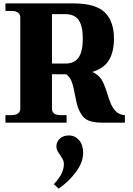

<svg xmlns="http://www.w3.org/2000/svg" viewBox="-20 -720 779 1127"><path d="M713 -44V0H580Q513 0 482.5 -22Q452 -44 434 -100Q429 -118 420 -163Q412 -209 402 -237.5Q392 -266 369 -284H285V-83Q285 -63 298 -53.5Q311 -44 339 -44H371V0H12V-44H44Q99 -44 99 -83V-617Q99 -656 44 -656H12V-700H410Q541 -700 595 -647.5Q649 -595 649 -493Q649 -416 619.5 -367Q590 -318 522 -298Q560 -280 576.5 -252Q593 -224 607 -179Q620 -135 631.5 -109Q643 -83 662.5 -64.5Q682 -46 713 -44ZM285 -347H364Q417 -347 441.5 -382.5Q466 -418 466 -493Q466 -568 441.5 -602.5Q417 -637 364 -637H285ZM468 177Q468 234 424.5 291.5Q381 349 324 387L296 361Q355 300 355 243Q355 228 349.5 217.5Q344 207 333 190Q322 175 316.5 164Q311 153 311 139Q311 113 331 94Q351 75 384 75Q420 75 444 102.5Q468 130 468 177Z"/></svg>

Font: Taviraj
Style: Bold
Weight: 700
Designer: Katatrad Team
Foundry: CadsonDemak
Version: Version 1.001